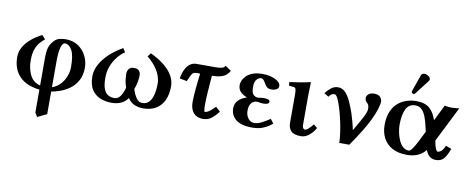

<svg xmlns="http://www.w3.org/2000/svg" viewBox="-74 -1025 3917 1606"><g transform="rotate(10 1884.0 -222.5)"><path d="M292 237 271 203V8Q159 -4 100 -65.5Q41 -127 41 -229Q41 -272 60 -307.5Q79 -343 107.5 -370.5Q136 -398 165.5 -417Q195 -436 216 -446L245 -414Q228 -401 207.5 -379Q187 -357 172 -319.5Q157 -282 157 -220Q157 -150 184 -96Q211 -42 271 -27V-261Q271 -314 280.5 -348.5Q290 -383 323 -416Q340 -433 365 -439Q390 -445 415 -445Q478 -445 522.5 -415Q567 -385 590.5 -337.5Q614 -290 614 -239Q614 -172 588 -126.5Q562 -81 523 -53.5Q484 -26 443 -12Q402 2 371 7V199ZM499 -224Q499 -325 474 -367.5Q449 -410 414 -410Q396 -410 383.5 -370.5Q371 -331 371 -248V-30Q408 -42 436.5 -70.5Q465 -99 482 -139.5Q499 -180 499 -224Z M1351 -207Q1351 -143 1329 -93.5Q1307 -44 1262.5 -16Q1218 12 1150 12Q1113 12 1079 -2Q1045 -16 1021 -52Q976 12 883 12Q833 12 788.5 -5.5Q744 -23 716 -64.5Q688 -106 688 -179Q688 -253 746 -327Q804 -401 902 -456L923 -423Q911 -417 890.5 -398.5Q870 -380 848.5 -349.5Q827 -319 812 -278Q797 -237 797 -186Q797 -125 810 -91.5Q823 -58 846.5 -44.5Q870 -31 900 -31Q929 -31 948.5 -56.5Q968 -82 983 -133Q970 -169 966.5 -201.5Q963 -234 963 -247Q963 -271 976 -289.5Q989 -308 1019 -308Q1050 -308 1063 -293Q1076 -278 1076 -253Q1076 -236 1071.5 -205.5Q1067 -175 1052 -134Q1066 -88 1087 -59.5Q1108 -31 1137 -31Q1175 -31 1197 -57Q1219 -83 1228 -125Q1237 -167 1237 -214Q1237 -238 1227.5 -270Q1218 -302 1192 -341Q1166 -380 1114 -423L1137 -453Q1150 -447 1175.5 -433.5Q1201 -420 1231 -399Q1261 -378 1288.5 -350Q1316 -322 1333.5 -286Q1351 -250 1351 -207Z M1529 -432H1693Q1715 -432 1739 -436.5Q1763 -441 1771 -459L1821 -424Q1800 -386 1764 -371.5Q1728 -357 1676 -357H1672Q1665 -277 1661 -213Q1657 -149 1657 -109Q1657 -48 1667 -48Q1675 -48 1693.5 -57.5Q1712 -67 1752 -107L1790 -72Q1765 -38 1734 -13Q1703 12 1659 12Q1608 12 1579.5 -20.5Q1551 -53 1551 -112Q1551 -151 1556.5 -214.5Q1562 -278 1572 -357H1539Q1515 -357 1503.5 -340Q1492 -323 1473 -276L1411 -288Q1414 -308 1421.5 -333Q1429 -358 1442.5 -380.5Q1456 -403 1477.5 -417.5Q1499 -432 1529 -432Z M2016 -121Q2016 -83 2036 -56Q2056 -29 2090 -29Q2117 -29 2150 -45.5Q2183 -62 2220 -87L2247 -52Q2221 -27 2178 -7.5Q2135 12 2080 12Q2022 12 1985.5 -0.5Q1949 -13 1929 -33.5Q1909 -54 1901.5 -76.5Q1894 -99 1894 -118Q1894 -130 1898.5 -149.5Q1903 -169 1923.5 -190.5Q1944 -212 1992 -229Q1952 -245 1933 -266.5Q1914 -288 1914 -322Q1914 -337 1922.5 -358Q1931 -379 1950.5 -399Q1970 -419 2003.5 -432Q2037 -445 2087 -445Q2132 -445 2167 -434Q2202 -423 2222 -406Q2242 -389 2242 -370Q2242 -354 2232 -345.5Q2222 -337 2208.5 -333.5Q2195 -330 2185 -330Q2157 -330 2145 -340.5Q2133 -351 2125 -364Q2117 -379 2106 -393.5Q2095 -408 2081 -408Q2064 -408 2045.5 -389.5Q2027 -371 2027 -325Q2027 -276 2043.5 -259.5Q2060 -243 2083 -243Q2083 -243 2085 -243.5Q2087 -244 2091 -244Q2101 -246 2115.5 -247Q2130 -248 2134 -248Q2184 -248 2184 -227Q2184 -216 2173 -209Q2162 -202 2133 -202Q2129 -202 2121.5 -203Q2114 -204 2106 -205Q2098 -207 2091 -207.5Q2084 -208 2082 -208Q2051 -208 2033.5 -185Q2016 -162 2016 -121Z M2384 -321Q2384 -359 2378.5 -370.5Q2373 -382 2362 -383L2321 -387L2319 -417Q2371 -424 2418.5 -432Q2466 -440 2490 -447Q2492 -447 2494.5 -446.5Q2497 -446 2497 -444Q2497 -444 2496.5 -423.5Q2496 -403 2495 -374.5Q2494 -346 2494 -321V-83Q2494 -67 2500.5 -57.5Q2507 -48 2514 -48Q2528 -48 2546 -64Q2564 -80 2583 -104L2614 -79Q2596 -44 2563 -16Q2530 12 2493 12Q2434 12 2409 -12.5Q2384 -37 2384 -83Z M3037 -445Q3070 -445 3086.5 -428Q3103 -411 3103 -388Q3103 -376 3099 -359.5Q3095 -343 3090 -324Q3076 -281 3054.5 -235.5Q3033 -190 2997.5 -131Q2962 -72 2904 12H2819Q2818 -31 2810 -83.5Q2802 -136 2790 -188.5Q2778 -241 2764 -285Q2750 -329 2736 -356Q2722 -383 2710 -383Q2694 -383 2683 -375Q2672 -367 2662 -353L2624 -377Q2644 -403 2670 -424Q2696 -445 2730 -445Q2767 -445 2794 -415Q2821 -385 2841 -339Q2861 -293 2877 -246Q2887 -214 2896.5 -179Q2906 -144 2912 -113Q2959 -193 2983 -239.5Q3007 -286 3007 -309Q3007 -333 3001 -344Q2995 -355 2988 -360Q2978 -368 2974.5 -378.5Q2971 -389 2971 -401Q2971 -414 2987 -429.5Q3003 -445 3037 -445Z M3421 -682Q3436 -682 3454 -670.5Q3472 -659 3472 -644Q3472 -635 3467 -629L3373 -507Q3367 -499 3362 -499Q3356 -499 3349 -503.5Q3342 -508 3342 -513Q3342 -514 3342 -517Q3342 -520 3343 -522L3393 -665Q3396 -673 3404.5 -677.5Q3413 -682 3421 -682ZM3392 -445Q3470 -445 3509 -408.5Q3548 -372 3566 -312L3633 -448Q3657 -444 3669 -443Q3681 -442 3690 -442Q3701 -442 3718 -443.5Q3735 -445 3757 -447L3605 -144L3607 -146Q3614 -102 3623.5 -80.5Q3633 -59 3642 -59Q3653 -59 3669 -70Q3685 -81 3702 -120L3750 -102Q3728 -41 3704.5 -14.5Q3681 12 3637 12Q3576 12 3551 -57Q3520 -20 3481 -4Q3442 12 3393 12Q3318 12 3267.5 -15.5Q3217 -43 3191.5 -91.5Q3166 -140 3166 -202Q3166 -272 3187 -319Q3208 -366 3241.5 -393.5Q3275 -421 3315 -433Q3355 -445 3392 -445ZM3515 -206 3507 -241Q3497 -288 3483 -326Q3469 -364 3447.5 -386Q3426 -408 3392 -408Q3336 -408 3312.5 -358.5Q3289 -309 3289 -226Q3289 -196 3296 -161.5Q3303 -127 3316.5 -96Q3330 -65 3351.5 -45.5Q3373 -26 3401 -26Q3414 -26 3430.5 -49Q3447 -72 3465.5 -107.5Q3484 -143 3502 -180Z"/></g></svg>

Font: Libertinus Serif SemiBold
Style: Regular
Weight: 600
Designer: Philipp H. Poll, Khaled Hosny
Foundry: Caleb Maclennan
Version: Version 7.051;RELEASE